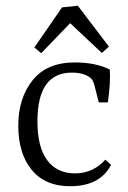

<svg xmlns="http://www.w3.org/2000/svg" viewBox="-20 -643 449 671"><path d="M124 -457 100.1 -477.1 196.8 -617.2 252 -623 360.8 -480 335.9 -458 225.1 -562ZM43.9 -203.6Q43.9 -299.8 93.8 -362.3Q143.6 -424.8 241.2 -424.8Q314.5 -424.8 363.8 -399.9Q366.7 -353 356.9 -285.2H325.2L311 -340.8Q306.2 -362.8 295.9 -371.1Q272.9 -389.2 231 -389.2Q110.8 -389.2 110.8 -219.2Q110.8 -128.9 145 -83Q179.2 -37.1 242.2 -37.1Q305.2 -37.1 348.1 -85L368.2 -66.9Q329.1 8.3 224.1 7.8Q138.2 7.8 90.8 -49.3Q43.9 -106.9 43.9 -203.6Z"/></svg>

Font: Yrsa-Light
Style: Regular
Weight: 300
Designer: Anna Giedrys (Yrsa+Rasa design), David Brezina (Yrsa art-direction, Rasa art-direction, design)
Foundry: Rosetta Type Foundry
Version: Version 1.001;PS 1.1;hotconv 1.0.88;makeotf.lib2.5.647800